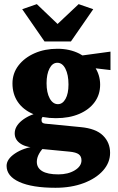

<svg xmlns="http://www.w3.org/2000/svg" viewBox="-20 -681 566 924"><path d="M247.1 222.7Q134.8 222.7 73.2 194.8Q11.7 167 11.7 117.2Q11.7 85 52.2 57.6Q92.8 30.3 153.3 22.5L197.3 23.4Q179.7 38.1 168.5 58.1Q157.2 78.1 157.2 97.7Q157.2 127 183.1 142.6Q209 158.2 260.7 158.2Q307.6 158.2 339.8 138.7Q372.1 119.1 372.1 90.8Q372.1 71.3 358.9 61.5Q345.7 51.8 314.5 48.8L172.9 35.2L167 30.3Q109.4 30.3 80.1 11.2Q50.8 -7.8 50.8 -39.1Q50.8 -73.2 85.4 -101.1Q120.1 -128.9 179.7 -143.6L197.3 -128.9Q190.4 -125 185.1 -118.7Q179.7 -112.3 179.7 -104.5Q179.7 -94.7 184.1 -90.8Q188.5 -86.9 197.3 -85.9L368.2 -69.3Q441.4 -62.5 475.6 -28.8Q509.8 4.9 509.8 54.7Q509.8 101.6 476.1 139.6Q442.4 177.7 382.8 200.2Q323.2 222.7 247.1 222.7ZM249 -112.3Q185.5 -112.3 138.2 -132.8Q90.8 -153.3 65.4 -190.9Q40 -228.5 40 -279.3Q40 -328.1 68.8 -365.7Q97.7 -403.3 146.5 -424.8Q195.3 -446.3 256.8 -446.3Q315.4 -446.3 361.8 -422.9Q408.2 -399.4 435.1 -360.4Q461.9 -321.3 461.9 -273.4Q461.9 -225.6 435.5 -189.5Q409.2 -153.3 361.3 -132.8Q313.5 -112.3 249 -112.3ZM258.8 -179.7Q281.2 -179.7 295.4 -205.1Q309.6 -230.5 309.6 -274.4Q309.6 -321.3 294.9 -350.1Q280.3 -378.9 255.9 -378.9Q232.4 -378.9 218.3 -351.6Q204.1 -324.2 204.1 -280.3Q204.1 -235.4 219.2 -207.5Q234.4 -179.7 258.8 -179.7ZM511.7 -343.8 371.1 -360.4 353.5 -411.1 511.7 -432.6ZM428.7 -636.7 321.3 -481.4H194.3L86.9 -636.7L157.2 -661.1L291 -533.2H222.7L358.4 -661.1Z"/></svg>

Font: Crimson Pro Black
Style: Regular
Weight: 900
Designer: Jacques Le Bailly
Foundry: Baron von Fonthausen
Version: Version 1.003